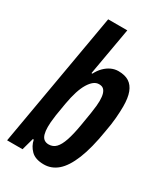

<svg xmlns="http://www.w3.org/2000/svg" viewBox="-184 -803 773 895"><g transform="rotate(30 202.5 -356.0)"><path d="M204 12Q158 12 135 -11Q112 -34 106 -65H101L83 0H0L126 -724H229L184 -468H189Q200 -490 216 -506Q232 -522 250.5 -530.5Q269 -539 289 -539Q324 -539 346 -525Q368 -511 379 -482Q390 -453 390 -407Q390 -379 387 -343.5Q384 -308 376 -266Q360 -167 335 -105.5Q310 -44 277.5 -16Q245 12 204 12ZM177 -80Q200 -80 215.5 -96Q231 -112 242.5 -146Q254 -180 263 -233Q271 -279 275 -305.5Q279 -332 280.5 -347.5Q282 -363 282 -374Q282 -398 277.5 -412.5Q273 -427 264.5 -434Q256 -441 241 -441Q226 -441 213 -431Q200 -421 188 -401.5Q176 -382 166.5 -352.5Q157 -323 150 -283Q142 -239 138.5 -214Q135 -189 134 -175Q133 -161 133 -149Q133 -127 137.5 -111Q142 -95 152 -87.5Q162 -80 177 -80Z"/></g></svg>

Font: Archivo ExtraCondensed SemiBold
Style: Italic
Weight: 600
Width: 2
Italic angle: -10°
Designer: Hector Gatti
Foundry: Omnibus-Type
Version: Version 2.001